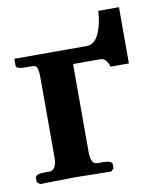

<svg xmlns="http://www.w3.org/2000/svg" viewBox="-67 -597 532 652"><g transform="rotate(-10 198.5 -271.5)"><path d="M83 -75.2V-354Q83 -391.6 72.8 -396Q68.4 -397.5 63 -397.9H34.2Q8.3 -398.4 6.8 -408.2V-433.1H256.8Q295.9 -433.1 311 -504.9Q314.9 -523.9 315.9 -543.9H387.2V-350.1H324.2Q314.5 -380.4 294.9 -380.9H200.2V-75.2Q201.2 -36.1 221.2 -35.2H244.1Q272.9 -34.2 273.9 -22.9V-7.8L264.2 1Q263.2 1 140.1 -1L19 1L8.8 -7.8V-22.9Q10.7 -34.7 39.1 -35.2H62Q82 -41 83 -75.2Z"/></g></svg>

Font: Linux Libertine O
Style: Semibold
Weight: 700
Designer: Philipp H. Poll
Foundry: Philipp H. Poll
Version: Version 5.0.0